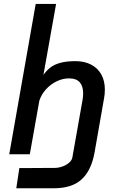

<svg xmlns="http://www.w3.org/2000/svg" viewBox="-20 -810 640 1008"><path d="M106 72.5Q149 72.5 171.5 72L267 71.5Q287 71.5 307.5 64.2Q328 57 342.8 44.2Q357.5 31.5 360 16L413.5 -286Q416.5 -304 416.5 -320.5Q416.5 -357 398.8 -377.8Q381 -398.5 342.5 -398.5Q309 -398.5 276.8 -382.8Q244.5 -367 220.5 -340Q196.5 -313 186.5 -281L136.5 0H28.5L167.5 -789.5H274.5L208 -416.5Q224 -439.5 244 -455.2Q264 -471 296.2 -480Q328.5 -489 376 -489Q423 -489 458 -471Q493 -453 511.8 -419.2Q530.5 -385.5 530.5 -339.5Q530.5 -315.5 526.5 -295L476.5 -10Q460 84 409 131.2Q358 178.5 262 178.5H65.5L81.5 72.5Z"/></svg>

Font: JuliaMono Medium
Style: Italic
Weight: 500
Italic angle: -9°
Monospace: yes
Designer: cormullion
Foundry: corm
Version: Version 0.054; ttfautohint (v1.8.4)